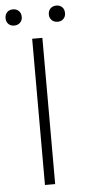

<svg xmlns="http://www.w3.org/2000/svg" viewBox="-70 -830 380 862"><g transform="rotate(-5 120.0 -399.0)"><path d="M97 0V-659H143V0ZM-14 -761Q-14 -778 -4 -788Q6 -798 22 -798Q38 -798 48.5 -788Q59 -778 59 -761Q59 -745 48.5 -735Q38 -725 22 -725Q6 -725 -4 -735Q-14 -745 -14 -761ZM181 -761Q181 -778 191.5 -788Q202 -798 218 -798Q234 -798 244 -788Q254 -778 254 -761Q254 -745 244 -735Q234 -725 218 -725Q202 -725 191.5 -735Q181 -745 181 -761Z"/></g></svg>

Font: Toshiba Sans Light
Style: Regular
Weight: 300
Designer: Paul D. Hunt
Foundry: Toshiba Corporation
Version: Version 2.020;PS 2.0;hotconv 1.0.86;makeotf.lib2.5.63406